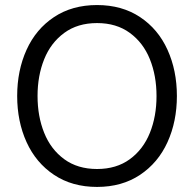

<svg xmlns="http://www.w3.org/2000/svg" viewBox="-20 -736 777 769"><path d="M48.8 -351.6Q48.8 -453.6 86.4 -536.6Q124 -619.6 196.5 -667.7Q269 -715.8 368.7 -715.8V-643.6Q291 -643.6 237.3 -604.2Q183.6 -564.9 157 -498.8Q130.4 -432.6 130.4 -351.6Q130.4 -270 157 -203.9Q183.6 -137.7 237.3 -98.4Q291 -59.1 368.7 -59.1V12.7Q269 12.7 196.5 -35.6Q124 -84 86.4 -166.7Q48.8 -249.5 48.8 -351.6ZM606.9 -351.3Q606.9 -432.6 580.3 -498.8Q553.7 -564.9 500 -604.2Q446.3 -643.6 368.7 -643.6V-715.8Q468.3 -715.8 540.8 -667.7Q613.3 -619.6 650.9 -536.6Q688.5 -453.6 688.5 -351.6Q688.5 -249.5 650.9 -166.7Q613.3 -84 540.8 -35.6Q468.3 12.7 368.7 12.7V-59.1Q446.3 -59.1 500 -98.4Q553.7 -137.7 580.3 -203.9Q606.9 -270 606.9 -351.3Z"/></svg>

Font: Wand UI Pro
Style: Regular
Weight: 400
Designer: Andreas Faust
Version: Version 1.003;FEAKit 1.0